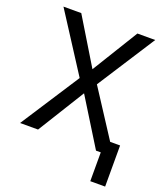

<svg xmlns="http://www.w3.org/2000/svg" viewBox="-158 -817 945 1099"><g transform="rotate(20 314.5 -268.0)"><path d="M613.5 175.5H523V0H494L317.5 -285L141 0H31.5L264 -358.5L37 -711H145.5L315.5 -431L487.5 -711H596L369 -358.5L553 -75H613.5Z"/></g></svg>

Font: Roberto Sans
Style: Regular
Weight: 400
Designer: Google (font) & Cristiano Sobral (main changes)
Version: Version 1.500; ttfautohint (v1.8.4.7-5d5b-dirty)